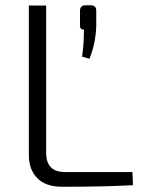

<svg xmlns="http://www.w3.org/2000/svg" viewBox="-20 -711 551 732"><path d="M307 -691H325Q347 -691 347 -670V-614Q345 -545 321 -487L293 -495Q300 -545 300 -598Q283 -598 285 -617V-670Q285 -691 307 -691ZM156 -690V-128Q156 -55 228 -55H485L487 -5Q381 1 217 1Q154 1 122 -32Q90 -65 90 -119V-690Z"/></svg>

Font: Exo 2.0 Light
Style: Regular
Weight: 300
Designer: Natanael Gama
Version: Version 1.001;PS 001.001;hotconv 1.0.70;makeotf.lib2.5.58329